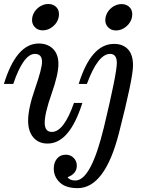

<svg xmlns="http://www.w3.org/2000/svg" viewBox="-25 -723 757 984"><path d="M219.2 12.7Q172.4 12.7 145.8 -18.8Q119.1 -50.3 119.1 -104Q119.1 -167.5 154.8 -269.5Q190.4 -371.6 190.4 -406.2Q190.4 -446.8 153.8 -446.8Q95.2 -446.8 43 -293H-4.9Q58.6 -500 173.8 -500Q218.8 -500 246.6 -472.7Q274.4 -445.3 274.4 -395Q274.4 -341.8 239.3 -242.2Q204.1 -142.6 204.1 -93.8Q204.1 -46.9 240.7 -46.9Q302.2 -46.9 354 -195.3H397Q331.5 12.7 219.2 12.7ZM193.8 -567.4Q166 -567.4 150.4 -587.4Q139.2 -601.1 139.2 -620.6Q139.2 -627.9 140.6 -635.3Q147 -664.1 170.7 -683.3Q194.3 -702.6 222.7 -702.6Q250.5 -702.6 266.6 -683.1Q277.3 -670.4 277.3 -649.4Q277.3 -642.6 275.9 -635.3Q270 -606.9 246.1 -587.2Q222.2 -567.4 193.8 -567.4ZM373 241.2Q311.5 241.2 281 211.7Q250.5 182.1 250.5 141.1Q250.5 110.8 266.8 90.3Q283.2 69.8 312.5 69.8Q335.9 69.8 352.3 85.9Q368.7 102.1 368.7 126Q368.7 167.5 321.3 185.1Q332.5 202.1 361.3 202.1Q441.9 202.1 507.8 -71.8Q573.7 -345.7 573.7 -400.4Q573.7 -446.8 539.1 -446.8Q477.1 -446.8 420.4 -293H378.4Q441.9 -498 559.1 -498Q604.5 -498 630.6 -470.7Q656.7 -443.4 656.7 -387.2Q656.7 -322.3 584.5 -40.5Q512.2 241.2 373 241.2ZM569.3 -566.9Q541.5 -566.9 525.9 -586.9Q514.6 -600.6 514.6 -620.1Q514.6 -627.4 516.1 -634.8Q522.5 -663.6 546.1 -682.9Q569.8 -702.1 598.1 -702.1Q626 -702.1 642.1 -682.6Q652.8 -669.9 652.8 -648.9Q652.8 -642.1 651.4 -634.8Q645.5 -606.4 621.6 -586.7Q597.7 -566.9 569.3 -566.9Z"/></svg>

Font: Munson
Style: Italic
Weight: 400
Italic angle: -12°
Designer: Paul James MIller
Foundry: High-Logic / Made with FontCreator
Version: Version 2.10;May 5, 2019;FontCreator 11.5.0.2430 64-bit